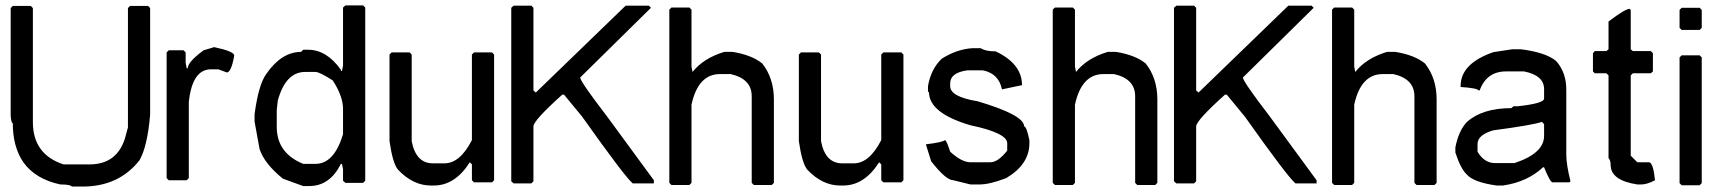

<svg xmlns="http://www.w3.org/2000/svg" viewBox="-20 -686 6357 710"><path d="M27.3 -664.1H93.8L101.6 -656.2V-234.4Q101.6 -115.2 214.8 -78.1H311.5Q410.2 -78.1 441.4 -171.9L453.1 -214.8V-656.2L460.9 -664.1H527.3L535.2 -656.2V-261.7Q525.4 -145.5 496.1 -93.8Q419.9 3.9 285.2 3.9H246.1Q240.2 -3.9 203.1 -3.9Q111.3 -23.4 66.4 -85.9Q27.3 -142.6 27.3 -230.5Q21.5 -230.5 19.5 -257.8V-656.2Z M772 -511.7Q846.2 -496.1 846.2 -480.5Q835.4 -418.9 818.8 -418L787.6 -429.7H760.3Q690.9 -429.7 678.2 -308.6V-27.3L670.4 -19.5H604L596.2 -27.3V-492.2L604 -500H658.7L666.5 -492.2V-453.1L670.4 -433.6H674.3Q674.3 -457 732.9 -500Z M1257.3 -666H1322.8L1330.6 -658.2V-17.6L1322.8 -9.8H1257.3L1248.5 -17.6V-60.5L1244.6 -80.1H1240.7Q1199.7 2 1123.5 2H1101.1L1025.9 -25.4Q957.5 -81.1 939.9 -134.8L921.4 -236.3V-263.7Q936 -373 964.4 -412.1Q1021 -494.1 1093.3 -494.1L1101.1 -502H1119.6Q1188 -502 1240.7 -427.7V-423.8H1244.6L1248.5 -443.4V-658.2ZM1003.4 -279.3V-216.8Q1003.4 -120.1 1101.1 -80.1H1147Q1215.3 -80.1 1248.5 -189.5V-283.2Q1248.5 -330.1 1210.4 -388.7Q1161.6 -419.9 1147 -419.9H1107.9Q1036.6 -419.9 1007.3 -314.5Z M1428.2 -492.2H1494.6L1502.4 -484.4V-164.1Q1518.1 -82 1580.6 -82H1623.5Q1681.2 -82 1725.1 -168V-484.4L1732.9 -492.2H1799.3L1807.1 -484.4V-19.5L1799.3 -11.7H1732.9L1725.1 -19.5V-78.1L1717.3 -85.9Q1662.6 0 1584.5 0H1572.8Q1507.3 0 1451.7 -58.6Q1432.1 -82 1420.4 -164.1V-484.4Z M1879.4 -665H1944.8L1952.6 -657.2V-351.6L1961.4 -343.8L2293.5 -665H2379.4L2387.2 -657.2L2125.5 -399.4Q2125.5 -384.8 2223.1 -257.8L2397.9 -19.5V-7.8H2319.8Q2290.5 -32.2 2133.3 -253.9L2065.9 -335.9H2059.1Q1953.6 -241.2 1952.6 -218.8V-15.6L1944.8 -7.8H1879.4L1870.6 -15.6V-657.2Z M2462.9 -658.2H2529.3L2537.1 -650.4V-439.5L2541 -419.9Q2581.1 -470.7 2658.2 -494.1H2689.5Q2760.7 -482.4 2798.8 -451.2Q2841.8 -396.5 2841.8 -318.4V-9.8L2834 -2H2767.6L2759.8 -9.8V-330.1Q2759.8 -394.5 2681.6 -412.1H2642.6Q2561.5 -412.1 2537.1 -298.8V-9.8L2529.3 -2H2462.9L2455.1 -9.8V-650.4Z M2941.9 -492.2H3008.3L3016.1 -484.4V-164.1Q3031.7 -82 3094.2 -82H3137.2Q3194.8 -82 3238.8 -168V-484.4L3246.6 -492.2H3313L3320.8 -484.4V-19.5L3313 -11.7H3246.6L3238.8 -19.5V-78.1L3231 -85.9Q3176.3 0 3098.1 0H3086.4Q3021 0 2965.3 -58.6Q2945.8 -82 2934.1 -164.1V-484.4Z M3575.7 -507.8H3606.9Q3623.5 -496.1 3661.6 -496.1Q3759.3 -450.2 3759.3 -371.1L3685.1 -355.5Q3673.3 -414.1 3614.7 -425.8H3556.2Q3494.6 -417 3493.7 -378.9V-367.2Q3493.7 -328.1 3595.2 -311.5Q3767.1 -260.7 3767.1 -218.8Q3775.9 -218.8 3786.6 -168V-156.2Q3786.6 -78.1 3700.7 -27.3Q3639.2 -3.9 3603 -3.9H3568.8L3505.4 -19.5Q3478 -19.5 3423.3 -89.8L3403.8 -152.3Q3468.3 -160.2 3474.1 -168Q3480 -168 3493.7 -125Q3536.6 -85.9 3568.8 -85.9H3642.1Q3670.4 -85.9 3704.6 -128.9V-156.2Q3704.6 -194.3 3568.8 -222.7Q3416.5 -267.6 3415.5 -343.8L3411.6 -347.7V-367.2Q3422.4 -430.7 3462.4 -468.8Q3517.1 -503.9 3575.7 -507.8Z M3880.9 -658.2H3947.3L3955.1 -650.4V-439.5L3959 -419.9Q3999 -470.7 4076.2 -494.1H4107.4Q4178.7 -482.4 4216.8 -451.2Q4259.8 -396.5 4259.8 -318.4V-9.8L4252 -2H4185.5L4177.7 -9.8V-330.1Q4177.7 -394.5 4099.6 -412.1H4060.5Q3979.5 -412.1 3955.1 -298.8V-9.8L3947.3 -2H3880.9L3873 -9.8V-650.4Z M4330.1 -665H4395.5L4403.3 -657.2V-351.6L4412.1 -343.8L4744.1 -665H4830.1L4837.9 -657.2L4576.2 -399.4Q4576.2 -384.8 4673.8 -257.8L4848.6 -19.5V-7.8H4770.5Q4741.2 -32.2 4584 -253.9L4516.6 -335.9H4509.8Q4404.3 -241.2 4403.3 -218.8V-15.6L4395.5 -7.8H4330.1L4321.3 -15.6V-657.2Z M4913.6 -658.2H4980L4987.8 -650.4V-439.5L4991.7 -419.9Q5031.7 -470.7 5108.9 -494.1H5140.1Q5211.4 -482.4 5249.5 -451.2Q5292.5 -396.5 5292.5 -318.4V-9.8L5284.7 -2H5218.3L5210.4 -9.8V-330.1Q5210.4 -394.5 5132.3 -412.1H5093.3Q5012.2 -412.1 4987.8 -298.8V-9.8L4980 -2H4913.6L4905.8 -9.8V-650.4Z M5572.8 -503.9H5604Q5695.8 -492.2 5733.9 -460.9Q5772.9 -418 5772 -351.6V-114.3Q5772 -77.1 5787.6 -15.6L5783.7 -11.7H5721.2Q5712.4 -11.7 5689.9 -67.4H5686Q5627.4 -12.7 5537.6 0H5514.2Q5430.2 -11.7 5404.8 -40Q5381.3 -61.5 5361.8 -122.1V-140.6Q5373.5 -202.1 5404.8 -235.4Q5462.4 -286.1 5568.8 -286.1L5576.7 -293H5592.3Q5689.9 -303.7 5689.9 -321.3V-356.4Q5689.9 -407.2 5615.7 -421.9H5549.3Q5477.1 -421.9 5451.7 -351.6H5447.8Q5441.9 -360.4 5381.3 -364.3V-368.2Q5381.3 -451.2 5502.4 -493.2ZM5443.8 -153.3V-125Q5469.2 -82 5510.3 -83H5580.6Q5689.9 -119.1 5689.9 -183.6V-226.6L5682.1 -235.4Q5648.9 -223.6 5502.4 -204.1Q5443.8 -187.5 5443.8 -153.3Z M6006.3 -653.3 6010.3 -649.4V-503.9L6018.1 -497.1H6084.5L6092.3 -489.3V-421.9L6084.5 -415H6018.1L6010.3 -407.2V-110.4L6034.7 -85.9H6077.6Q6093.3 -85.9 6100.1 -19.5Q6070.8 -3.9 6049.3 -3.9H6034.7Q5937 -18.6 5936 -75.2Q5936 -93.8 5928.2 -101.6V-407.2L5920.4 -415H5877.4L5870.6 -421.9V-489.3L5877.4 -497.1H5920.4L5928.2 -503.9V-606.4Q5989.7 -653.3 6006.3 -653.3Z M6198.7 -657.2H6265.1L6272.9 -649.4V-583L6265.1 -575.2H6198.7L6190.9 -583V-649.4ZM6198.7 -481.4H6265.1L6272.9 -473.6V-8.8L6265.1 -1H6198.7L6190.9 -8.8V-473.6Z"/></svg>

Font: Urdu Khush Khati
Style: Regular
Weight: 400
Version: Version 001.500